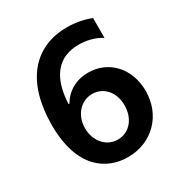

<svg xmlns="http://www.w3.org/2000/svg" viewBox="-174 -866 952 1004"><g transform="rotate(-30 302.0 -364.0)"><path d="M311.1 9.9C455.3 9.9 563.2 -96.2 563.2 -245C563.2 -380 473 -477.6 349.4 -477.6C275.9 -477.6 217 -442.8 184.3 -385.7H179.3C182.5 -485.1 215.6 -628.9 380 -628.9C422.6 -628.9 470.9 -619.3 514.9 -592.3L515.3 -711.3C478 -726.9 428.6 -738.3 373.2 -738.3C167.6 -738.3 48.3 -589.5 48.3 -333.5C48.3 -76.7 181.1 9.9 311.1 9.9ZM310.4 -96.2C240.1 -96.2 190.3 -157 190.3 -233.3C190.3 -310.4 241.8 -370.4 311.8 -370.4C379.6 -370.4 429.7 -314.6 429.7 -235.1C429.7 -154.8 380.3 -96.2 310.4 -96.2Z"/></g></svg>

Font: TID UI Semi Bold
Style: Regular
Weight: 600
Designer: The TID Project Authors
Foundry: Bakken & Bæck
Version: Version 1.001;hotconv 1.0.109;makeotfexe 2.5.65596